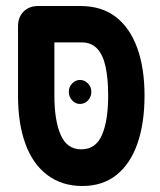

<svg xmlns="http://www.w3.org/2000/svg" viewBox="-20 -603 533 639"><path d="M254 16Q186 16 137.5 -20.5Q89 -57 64.5 -124.5Q40 -192 40 -284V-516Q40 -546 58.5 -564.5Q77 -583 107 -583H247Q318 -583 365 -547Q412 -511 436.5 -444Q461 -377 461 -285Q461 -193 437.5 -125.5Q414 -58 368 -21Q322 16 254 16ZM250 -106Q299 -106 319.5 -154Q340 -202 340 -285Q340 -341 331.5 -380.5Q323 -420 303.5 -441Q284 -462 251 -462H161V-285Q161 -202 182 -154Q203 -106 250 -106ZM246 -257Q231 -257 220 -269Q209 -281 209 -298Q209 -314 220.5 -325.5Q232 -337 246 -337Q261 -337 272.5 -325.5Q284 -314 284 -298Q284 -281 273 -269Q262 -257 246 -257Z"/></svg>

Font: Fredoka Condensed Medium
Style: Regular
Weight: 500
Width: 3
Designer: Ben Nathan
Foundry: Milena B. Brandão, Ben Nathan
Version: Version 2.001